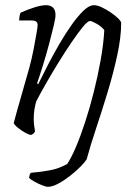

<svg xmlns="http://www.w3.org/2000/svg" viewBox="-20 -520 536 740"><path d="M33 -46Q36 -59 45 -90.5Q54 -122 66.5 -166Q79 -210 93 -259Q102 -292 109 -327.5Q116 -363 120.5 -390Q125 -417 125 -424Q125 -441 103 -441H54Q54 -458 59 -471Q86 -483 112.5 -491.5Q139 -500 158 -500Q174 -500 184 -491Q194 -482 194 -461Q194 -451 187 -421Q180 -391 169.5 -351.5Q159 -312 146.5 -271.5Q134 -231 123 -199L127 -195Q144 -230 165 -270.5Q186 -311 209.5 -351.5Q233 -392 257 -425.5Q281 -459 302.5 -479.5Q324 -500 342 -500Q355 -500 372 -492Q389 -484 406 -472.5Q423 -461 434.5 -450Q446 -439 447 -432Q447 -377 432 -307.5Q417 -238 395 -165.5Q373 -93 350.5 -25.5Q328 42 314 94Q308 104 291 121.5Q274 139 251 157Q228 175 205 187.5Q182 200 165 200Q157 200 142 194Q127 188 112.5 180Q98 172 92 165Q94 151 99 146Q136 143 171.5 136.5Q207 130 239 112Q254 90 272 48Q290 6 308 -49Q326 -104 341.5 -165.5Q357 -227 368 -288.5Q379 -350 382 -404Q371 -418 352.5 -428.5Q334 -439 327 -439Q318 -439 299.5 -416.5Q281 -394 256.5 -358Q232 -322 206 -280Q180 -238 157.5 -198.5Q135 -159 120 -130Q110 -98 110 -61Q110 -49 111.5 -37Q113 -25 115 -13Q113 -10 110 -6.5Q107 -3 100 0Q92 0 77 -8.5Q62 -17 48.5 -28Q35 -39 33 -46Z"/></svg>

Font: Texturina 72pt 72pt ExtraLight
Style: Italic
Weight: 200
Italic angle: -11°
Designer: Guillermo Torres Carreño
Foundry: Omnibus-Type
Version: Version 1.002; ttfautohint (v1.8.3)